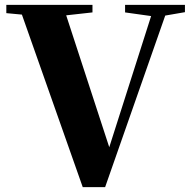

<svg xmlns="http://www.w3.org/2000/svg" viewBox="-20 -767 784 789"><path d="M494 -716 601 -701 429 -162 252 -704 360 -716V-747H6V-713L70 -707L320 2H412L659 -703L740 -717V-747H494Z"/></svg>

Font: Noto Serif CJK SC Black
Style: Regular
Weight: 900
Designer: Ryoko NISHIZUKA 西塚涼子 (kana & ideographs); Frank Grießhammer (Latin, Greek & Cyrillic); Wenlong ZHANG 张文龙 (bopomofo); San
Foundry: Adobe
Version: Version 2.001;hotconv 1.1.0;makeotfexe 2.6.0